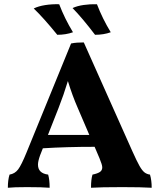

<svg xmlns="http://www.w3.org/2000/svg" viewBox="-20 -882 751 905"><path d="M695 3Q647 0 557 0Q454 0 409 3Q409 -37 416 -59Q440 -64 451 -71.5Q462 -79 462 -93Q462 -105 449 -136L426 -190Q293 -190 182 -183L169 -150Q159 -122 159 -106Q159 -65 207 -59Q214 -35 214 3Q180 0 107 0Q45 0 17 3Q17 -34 25 -59Q50 -63 65.5 -83.5Q81 -104 105 -163L315 -677Q329 -680 343.5 -681Q358 -682 375 -682L604 -169Q625 -122 637.5 -100Q650 -78 661 -69.5Q672 -61 687 -59Q695 -32 695 3ZM401 -246 347 -372Q321 -431 300 -500Q280 -434 256 -373L206 -246ZM139 -842Q161 -853 193 -858Q225 -863 259 -862Q285 -794 324 -730Q291 -718 250 -718Q185 -798 139 -842ZM322 -844Q343 -854 374 -858.5Q405 -863 437 -862Q463 -794 502 -730Q469 -718 428 -718Q368 -797 322 -844Z"/></svg>

Font: Vollkorn SC
Style: Bold
Weight: 700
Designer: Friedrich Althausen
Foundry: Friedrich Althausen
Version: Version 4.015